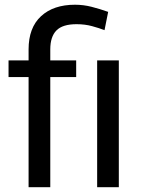

<svg xmlns="http://www.w3.org/2000/svg" viewBox="-20 -780 594 800"><path d="M189.5 0H99.1V-459H15.6V-528.3H99.1V-574.2Q99.1 -664.6 150.9 -712.4Q202.6 -760.3 292.5 -760.3Q327.6 -760.3 361.3 -751.7Q395 -743.2 430.7 -730.5L415.5 -654.3Q393.1 -663.1 363.5 -671.1Q334 -679.2 298.8 -679.2Q240.7 -679.2 215.1 -653.1Q189.5 -627 189.5 -574.2V-528.3H297.4V-459H189.5ZM475.1 -528.3V0H384.8V-528.3Z"/></svg>

Font: Vazirmatn UI
Style: Regular
Weight: 400
Designer: Saber Rastikerdar
Foundry: Saber Rastikerdar
Version: Version 33.003